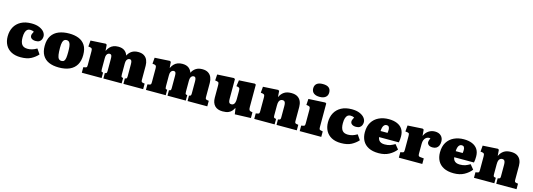

<svg xmlns="http://www.w3.org/2000/svg" viewBox="11 -1863 8182 2950"><g transform="rotate(15 4102.0 -388.5)"><path d="M301 14Q212 14 151 -18.5Q90 -51 58.5 -109.5Q27 -168 27 -245Q27 -330 62 -394Q97 -458 165 -495Q233 -532 332 -532Q407 -532 458 -510Q509 -488 534.5 -455Q560 -422 560 -386Q560 -361 550.5 -338.5Q541 -316 519.5 -301.5Q498 -287 460 -287Q420 -287 396 -304Q372 -321 372 -351Q372 -362 377.5 -377Q383 -392 397 -418Q384 -425 369 -428.5Q354 -432 336 -432Q310 -432 291.5 -417.5Q273 -403 262.5 -371Q252 -339 252 -289Q252 -212 280 -175.5Q308 -139 371 -139Q406 -139 440 -148.5Q474 -158 517 -183L572 -103Q529 -54 465.5 -20Q402 14 301 14Z M909 14Q814 14 748.5 -15Q683 -44 648.5 -103Q614 -162 614 -251Q614 -351 654.5 -413Q695 -475 767 -503.5Q839 -532 932 -532Q1018 -532 1083 -506Q1148 -480 1185.5 -422.5Q1223 -365 1223 -268Q1223 -175 1186.5 -112.5Q1150 -50 1080 -18Q1010 14 909 14ZM923 -94Q950 -94 964 -110Q978 -126 983 -160.5Q988 -195 988 -251Q988 -306 983.5 -340Q979 -374 969.5 -392Q960 -410 947 -417Q934 -424 917 -424Q897 -424 881.5 -413Q866 -402 857.5 -372Q849 -342 849 -285Q849 -216 855.5 -173.5Q862 -131 878 -112.5Q894 -94 923 -94Z M1272 0V-88L1304 -94Q1320 -97 1325 -105.5Q1330 -114 1330 -141V-354Q1330 -383 1324 -395Q1318 -407 1295 -411L1265 -415L1273 -512L1512 -526L1530 -515L1537 -422H1540Q1556 -456 1579.5 -481Q1603 -506 1636 -519Q1669 -532 1711 -532Q1775 -532 1812 -504Q1849 -476 1863 -431Q1886 -479 1927 -505.5Q1968 -532 2029 -532Q2087 -532 2123 -508.5Q2159 -485 2175.5 -445.5Q2192 -406 2192 -358V-133Q2192 -113 2197.5 -104Q2203 -95 2222 -92L2248 -88V0H1934V-87L1942 -88Q1958 -90 1962.5 -100.5Q1967 -111 1967 -132V-318Q1967 -347 1962.5 -363.5Q1958 -380 1949.5 -386Q1941 -392 1929 -392Q1916 -392 1903.5 -384.5Q1891 -377 1882 -359Q1873 -341 1873 -307V-134Q1873 -114 1876 -102Q1879 -90 1897 -88L1906 -87V0H1615V-87L1624 -88Q1640 -90 1644 -100.5Q1648 -111 1648 -132V-318Q1648 -349 1644 -365Q1640 -381 1631 -386.5Q1622 -392 1610 -392Q1598 -392 1585 -384.5Q1572 -377 1563.5 -359Q1555 -341 1555 -308V-134Q1555 -114 1558 -102Q1561 -90 1578 -88L1587 -87V0Z M2292 0V-88L2324 -94Q2340 -97 2345 -105.5Q2350 -114 2350 -141V-354Q2350 -383 2344 -395Q2338 -407 2315 -411L2285 -415L2293 -512L2532 -526L2550 -515L2557 -422H2560Q2576 -456 2599.5 -481Q2623 -506 2656 -519Q2689 -532 2731 -532Q2795 -532 2832 -504Q2869 -476 2883 -431Q2906 -479 2947 -505.5Q2988 -532 3049 -532Q3107 -532 3143 -508.5Q3179 -485 3195.5 -445.5Q3212 -406 3212 -358V-133Q3212 -113 3217.5 -104Q3223 -95 3242 -92L3268 -88V0H2954V-87L2962 -88Q2978 -90 2982.5 -100.5Q2987 -111 2987 -132V-318Q2987 -347 2982.5 -363.5Q2978 -380 2969.5 -386Q2961 -392 2949 -392Q2936 -392 2923.5 -384.5Q2911 -377 2902 -359Q2893 -341 2893 -307V-134Q2893 -114 2896 -102Q2899 -90 2917 -88L2926 -87V0H2635V-87L2644 -88Q2660 -90 2664 -100.5Q2668 -111 2668 -132V-318Q2668 -349 2664 -365Q2660 -381 2651 -386.5Q2642 -392 2630 -392Q2618 -392 2605 -384.5Q2592 -377 2583.5 -359Q2575 -341 2575 -308V-134Q2575 -114 2578 -102Q2581 -90 2598 -88L2607 -87V0Z M3513 14Q3430 14 3387.5 -31.5Q3345 -77 3345 -158V-350Q3345 -377 3340.5 -392Q3336 -407 3312 -411L3282 -416L3288 -512L3551 -526L3570 -515V-205Q3570 -175 3574.5 -157.5Q3579 -140 3589.5 -133Q3600 -126 3615 -126Q3636 -126 3649.5 -137Q3663 -148 3670 -170Q3677 -192 3677 -226V-351Q3677 -387 3670.5 -397Q3664 -407 3644 -411L3620 -415L3634 -512L3884 -526L3902 -515V-161Q3902 -128 3909 -114.5Q3916 -101 3933 -97L3962 -91V0L3708 9L3694 -84H3689Q3676 -59 3657 -36.5Q3638 -14 3604 0Q3570 14 3513 14Z M4015 0V-88L4047 -94Q4063 -97 4068 -105.5Q4073 -114 4073 -141V-354Q4073 -383 4067 -395Q4061 -407 4038 -411L4008 -415L4016 -512L4255 -526L4273 -515L4280 -422H4283Q4306 -473 4349.5 -502.5Q4393 -532 4463 -532Q4526 -532 4563.5 -508.5Q4601 -485 4618 -445.5Q4635 -406 4635 -358V-133Q4635 -113 4640.5 -104Q4646 -95 4665 -92L4692 -88V0H4369V-87L4385 -90Q4401 -93 4405.5 -102Q4410 -111 4410 -132V-310Q4410 -341 4405 -358.5Q4400 -376 4389.5 -384Q4379 -392 4362 -392Q4345 -392 4330.5 -383.5Q4316 -375 4307 -354Q4298 -333 4298 -292V-134Q4298 -113 4302 -103Q4306 -93 4321 -90L4339 -87V0Z M4738 0V-88L4772 -94Q4787 -97 4792 -106Q4797 -115 4797 -141V-349Q4797 -382 4791 -394.5Q4785 -407 4762 -411L4733 -415L4739 -512L5005 -526L5022 -515V-141Q5022 -118 5026 -108Q5030 -98 5048 -94L5081 -87V0ZM4896 -587Q4835 -587 4801.5 -613.5Q4768 -640 4768 -690Q4768 -738 4800 -764.5Q4832 -791 4896 -791Q4961 -791 4992 -765Q5023 -739 5023 -689Q5023 -640 4989 -613.5Q4955 -587 4896 -587Z M5396 14Q5307 14 5246 -18.5Q5185 -51 5153.5 -109.5Q5122 -168 5122 -245Q5122 -330 5157 -394Q5192 -458 5260 -495Q5328 -532 5427 -532Q5502 -532 5553 -510Q5604 -488 5629.5 -455Q5655 -422 5655 -386Q5655 -361 5645.5 -338.5Q5636 -316 5614.5 -301.5Q5593 -287 5555 -287Q5515 -287 5491 -304Q5467 -321 5467 -351Q5467 -362 5472.5 -377Q5478 -392 5492 -418Q5479 -425 5464 -428.5Q5449 -432 5431 -432Q5405 -432 5386.5 -417.5Q5368 -403 5357.5 -371Q5347 -339 5347 -289Q5347 -212 5375 -175.5Q5403 -139 5466 -139Q5501 -139 5535 -148.5Q5569 -158 5612 -183L5667 -103Q5624 -54 5560.5 -20Q5497 14 5396 14Z M5994 14Q5898 14 5834.5 -18.5Q5771 -51 5740 -108.5Q5709 -166 5709 -242Q5709 -338 5748.5 -402Q5788 -466 5857.5 -499Q5927 -532 6014 -532Q6091 -532 6147 -508.5Q6203 -485 6233 -439Q6263 -393 6263 -324Q6263 -299 6261 -273.5Q6259 -248 6254 -227H5940Q5943 -199 5957 -179Q5971 -159 5994.5 -149.5Q6018 -140 6050 -140Q6102 -140 6138 -153Q6174 -166 6212 -189L6271 -117Q6228 -61 6159 -23.5Q6090 14 5994 14ZM5938 -323H6049Q6051 -338 6052 -350.5Q6053 -363 6053 -375Q6053 -403 6041.5 -419Q6030 -435 6007 -435Q5983 -435 5968 -420Q5953 -405 5946 -380Q5939 -355 5938 -323Z M6315 0V-88L6348 -94Q6364 -97 6368.5 -107Q6373 -117 6373 -143V-349Q6373 -381 6369 -394Q6365 -407 6341 -411L6308 -415L6316 -512L6553 -526L6572 -515L6580 -421H6583Q6603 -470 6647.5 -501Q6692 -532 6749 -532Q6811 -532 6846.5 -498Q6882 -464 6882 -408Q6882 -369 6869.5 -342Q6857 -315 6833.5 -300.5Q6810 -286 6775 -286Q6730 -286 6709 -305Q6688 -324 6688 -347Q6688 -356 6689.5 -364Q6691 -372 6695 -383Q6699 -394 6707 -412Q6687 -417 6667.5 -412Q6648 -407 6632 -392Q6616 -377 6607 -353Q6598 -329 6598 -296V-141Q6598 -117 6603.5 -106.5Q6609 -96 6629 -94L6688 -88V0Z M7189 14Q7093 14 7029.5 -18.5Q6966 -51 6935 -108.5Q6904 -166 6904 -242Q6904 -338 6943.5 -402Q6983 -466 7052.5 -499Q7122 -532 7209 -532Q7286 -532 7342 -508.5Q7398 -485 7428 -439Q7458 -393 7458 -324Q7458 -299 7456 -273.5Q7454 -248 7449 -227H7135Q7138 -199 7152 -179Q7166 -159 7189.5 -149.5Q7213 -140 7245 -140Q7297 -140 7333 -153Q7369 -166 7407 -189L7466 -117Q7423 -61 7354 -23.5Q7285 14 7189 14ZM7133 -323H7244Q7246 -338 7247 -350.5Q7248 -363 7248 -375Q7248 -403 7236.5 -419Q7225 -435 7202 -435Q7178 -435 7163 -420Q7148 -405 7141 -380Q7134 -355 7133 -323Z M7510 0V-88L7542 -94Q7558 -97 7563 -105.5Q7568 -114 7568 -141V-354Q7568 -383 7562 -395Q7556 -407 7533 -411L7503 -415L7511 -512L7750 -526L7768 -515L7775 -422H7778Q7801 -473 7844.5 -502.5Q7888 -532 7958 -532Q8021 -532 8058.5 -508.5Q8096 -485 8113 -445.5Q8130 -406 8130 -358V-133Q8130 -113 8135.5 -104Q8141 -95 8160 -92L8187 -88V0H7864V-87L7880 -90Q7896 -93 7900.5 -102Q7905 -111 7905 -132V-310Q7905 -341 7900 -358.5Q7895 -376 7884.5 -384Q7874 -392 7857 -392Q7840 -392 7825.5 -383.5Q7811 -375 7802 -354Q7793 -333 7793 -292V-134Q7793 -113 7797 -103Q7801 -93 7816 -90L7834 -87V0Z"/></g></svg>

Font: Literata 18pt Black
Style: Regular
Weight: 900
Designer: Latin by Veronika Burian and Jose Scaglione. Greek by Irene Vlachou. Cyrillic by Vera Evstafieva.
Foundry: TypeTogether
Version: Version 3.103;gftools[0.9.29]